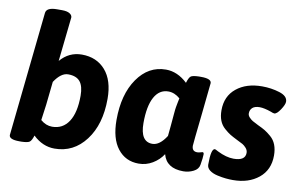

<svg xmlns="http://www.w3.org/2000/svg" viewBox="-78 -904 1683 1063"><g transform="rotate(10 763.5 -372.5)"><path d="M191 -754Q219 -754 233.5 -745Q248 -736 248 -723L221 -474Q270 -531 342 -531Q425 -531 474.5 -474.5Q524 -418 524 -314Q524 -170 456.5 -81Q389 8 282 8Q215 8 161 -44Q152 -15 141.5 -7Q131 1 96 2H84Q26 2 26 -23L100 -722Q103 -754 163 -754ZM286 -410Q246 -410 209 -354L195 -223L183 -135Q213 -109 248 -109Q308 -109 341 -159.5Q374 -210 374 -305Q374 -359 353 -384.5Q332 -410 286 -410Z M1093 -115Q1101 -115 1101 -104Q1101 -85 1094 -44Q1090 -19 1063 -5.5Q1036 8 1006 8Q911 8 891 -68Q869 -34 833 -12.5Q797 9 755 9Q681 9 637 -47.5Q593 -104 593 -208Q593 -352 655 -441Q717 -530 815 -530Q880 -530 936 -477Q945 -507 955 -515Q965 -523 1001 -524H1013Q1071 -524 1071 -499L1053 -325Q1034 -151 1034 -141Q1034 -109 1064 -109Q1072 -109 1082 -112Q1092 -115 1093 -115ZM905 -335Q906 -342 909.5 -359Q913 -376 915 -386Q884 -413 849 -413Q798 -413 770.5 -362.5Q743 -312 743 -217Q743 -112 811 -112Q852 -112 889 -170Q891 -188 894.5 -226.5Q898 -265 900.5 -295Q903 -325 905 -335Z M1355 -531Q1407 -531 1453.5 -516.5Q1500 -502 1500 -470Q1500 -454 1480.5 -424.5Q1461 -395 1447 -395Q1440 -395 1427 -401Q1387 -415 1362 -415Q1335 -415 1321.5 -403Q1308 -391 1308 -371Q1308 -359 1318 -348.5Q1328 -338 1337.5 -332.5Q1347 -327 1369 -316Q1395 -304 1410 -295Q1425 -286 1445.5 -268.5Q1466 -251 1476 -225Q1486 -199 1486 -165Q1486 -84 1429.5 -38Q1373 8 1285 8Q1266 8 1245 6Q1224 4 1197 -2Q1170 -8 1153 -21Q1136 -34 1136 -53Q1136 -143 1158 -143Q1161 -143 1177 -134Q1227 -109 1268 -109Q1334 -109 1334 -153Q1334 -168 1323.5 -180Q1313 -192 1302.5 -198Q1292 -204 1269 -215Q1243 -228 1229 -236.5Q1215 -245 1195 -262.5Q1175 -280 1165.5 -304.5Q1156 -329 1156 -362Q1156 -441 1211.5 -486Q1267 -531 1355 -531Z"/></g></svg>

Font: Asap
Style: Bold Italic
Weight: 700
Italic angle: -6°
Designer: Pablo Cosgaya
Foundry: Pablo Cosgaya
Version: Version 1.007;PS 001.007;hotconv 1.0.70;makeotf.lib2.5.58329